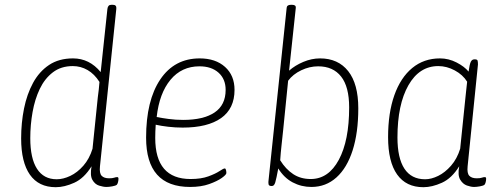

<svg xmlns="http://www.w3.org/2000/svg" viewBox="-20 -772 2084 799"><path d="M212 7Q141 7 104.5 -45Q68 -97 68 -196Q68 -261 80 -320.5Q92 -380 117.5 -427Q143 -474 184 -501.5Q225 -529 284 -529Q352 -529 399 -472L427 -735Q429 -752 443 -752H450Q466 -752 464 -735L396 -80Q393 -51 403 -40.5Q413 -30 434 -30Q448 -30 455 -32.5Q462 -35 468 -35Q473 -35 473 -28Q473 -21 471 -13.5Q469 -6 466 -3Q461 1 447 3.5Q433 6 423 6Q410 6 392.5 0.5Q375 -5 364.5 -23.5Q354 -42 361 -80Q330 -30 289 -11.5Q248 7 212 7ZM216 -26Q243 -26 272.5 -40Q302 -54 327 -82.5Q352 -111 365 -153L387 -367Q389 -383 391 -399Q393 -415 394 -431Q373 -464 344.5 -480.5Q316 -497 283 -497Q234 -497 200 -471Q166 -445 145.5 -402Q125 -359 115.5 -305.5Q106 -252 106 -197Q106 -113 134 -69.5Q162 -26 216 -26Z M771 6Q588 6 588 -199Q588 -354 647 -441.5Q706 -529 811 -529Q877 -529 916.5 -493.5Q956 -458 956 -398Q956 -320 900 -280.5Q844 -241 740 -241Q710 -241 680 -244.5Q650 -248 628 -253Q627 -239 626.5 -225Q626 -211 626 -198Q626 -27 773 -27Q817 -27 847 -38Q877 -49 893.5 -60Q910 -71 915 -71Q919 -71 920.5 -64.5Q922 -58 922 -52Q922 -45 903 -31.5Q884 -18 850.5 -6Q817 6 771 6ZM742 -273Q827 -273 873 -304Q919 -335 919 -398Q919 -443 889.5 -469.5Q860 -496 810 -496Q736 -496 689.5 -440Q643 -384 632 -285Q652 -281 681.5 -277Q711 -273 742 -273Z M1276 6Q1234 6 1198 -13Q1162 -32 1138 -71Q1130 -28 1125.5 -13Q1121 2 1112 2H1109Q1099 2 1097.5 -5.5Q1096 -13 1098 -26L1173 -740Q1174 -752 1191 -752H1195Q1212 -752 1211 -740L1183 -478Q1208 -500 1242.5 -514.5Q1277 -529 1312 -529Q1387 -529 1429 -476Q1471 -423 1471 -321Q1471 -220 1447.5 -146.5Q1424 -73 1380 -33.5Q1336 6 1276 6ZM1273 -27Q1347 -27 1390 -107Q1433 -187 1433 -325Q1433 -411 1399.5 -453.5Q1366 -496 1304 -496Q1268 -496 1233.5 -479.5Q1199 -463 1179 -436L1158 -227Q1155 -198 1151.5 -166.5Q1148 -135 1146 -105Q1169 -68 1200 -47.5Q1231 -27 1273 -27Z M1742 7Q1670 7 1632.5 -46Q1595 -99 1595 -201Q1595 -302 1621 -375.5Q1647 -449 1695.5 -489Q1744 -529 1811 -529Q1847 -529 1880 -512Q1913 -495 1930 -474Q1934 -504 1939 -514.5Q1944 -525 1954 -525H1957Q1966 -525 1967.5 -519.5Q1969 -514 1969 -504L1926 -80Q1923 -51 1933 -40.5Q1943 -30 1964 -30Q1978 -30 1985 -32.5Q1992 -35 1998 -35Q2003 -35 2003 -28Q2003 -21 2001 -13.5Q1999 -6 1996 -3Q1991 1 1977 3.5Q1963 6 1953 6Q1940 6 1923 0Q1906 -6 1895 -24.5Q1884 -43 1891 -80Q1860 -30 1819 -11.5Q1778 7 1742 7ZM1749 -26Q1775 -26 1803.5 -40Q1832 -54 1857 -82.5Q1882 -111 1895 -153L1917 -367Q1918 -380 1920.5 -400Q1923 -420 1924 -432Q1906 -461 1872.5 -479Q1839 -497 1804 -497Q1725 -497 1679.5 -417Q1634 -337 1634 -200Q1634 -114 1663 -70Q1692 -26 1749 -26Z"/></svg>

Font: Asap Semi Condensed Semi Condensed Thin
Style: Italic
Weight: 100
Width: 4
Italic angle: -6°
Designer: Pablo Cosgaya
Foundry: Omnibus-Type
Version: Version 3.001; ttfautohint (v1.8.4.7-5d5b)